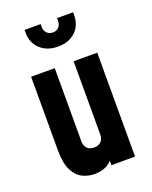

<svg xmlns="http://www.w3.org/2000/svg" viewBox="-147 -861 758 955"><g transform="rotate(-20 231.5 -383.5)"><path d="M186 13Q153.5 13 123.2 -1.5Q93 -16 73.5 -53.8Q54 -91.5 54 -162V-550H179V-162Q179 -139.5 192 -125.8Q205 -112 229 -112Q253 -112 266 -125.8Q279 -139.5 279 -162V-550H404V0H279V-84L301 -55Q285.5 -23 256.8 -5Q228 13 186 13ZM232 -645Q174.5 -645 138.8 -678.2Q103 -711.5 103 -766V-780H188V-766Q188 -745 200.2 -732.5Q212.5 -720 232 -720Q251.5 -720 263.2 -732.5Q275 -745 275 -766V-780H360V-766Q360 -711.5 325 -678.2Q290 -645 232 -645Z"/></g></svg>

Font: Mohave Light
Style: Regular
Weight: 300
Designer: Gumpita Rahayu
Foundry: Tokotype
Version: Version 2.003